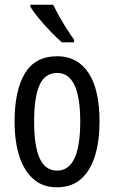

<svg xmlns="http://www.w3.org/2000/svg" viewBox="-20 -852 485 816"><path d="M403 -335Q403 -252 383.5 -189Q364 -126 324 -91Q284 -56 221 -56Q162 -56 122 -91Q82 -126 62 -188.5Q42 -251 42 -335Q42 -468 86 -540.5Q130 -613 223 -613Q309 -613 356 -542.5Q403 -472 403 -335ZM125 -335Q125 -232 148.5 -179.5Q172 -127 223 -127Q321 -127 321 -335Q321 -542 223 -542Q171 -542 148 -490.5Q125 -439 125 -335ZM206 -832Q217 -809 232.5 -781.5Q248 -754 264.5 -728Q281 -702 295 -683V-672H243Q223 -689 196.5 -716.5Q170 -744 146 -773Q122 -802 109 -823V-832Z"/></svg>

Font: Noto Sans Malayalam UI ExtraCondensed
Style: Regular
Weight: 400
Width: 2
Designer: Jelle Bosma - Monotype Design Team
Foundry: Monotype Imaging Inc.
Version: Version 2.104; ttfautohint (v1.8.4.7-5d5b)